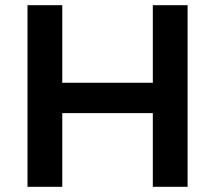

<svg xmlns="http://www.w3.org/2000/svg" viewBox="-20 -720 830 740"><path d="M86 -700V0H220V-284H569V0H703V-700H569V-401H220V-700Z"/></svg>

Font: Argentum Sans Medium
Style: Regular
Weight: 500
Designer: Julieta Ulanovsky
Foundry: Julieta Ulanovsky
Version: Version 5.001;January 29, 2019;FontCreator 11.5.0.2425 64-bi